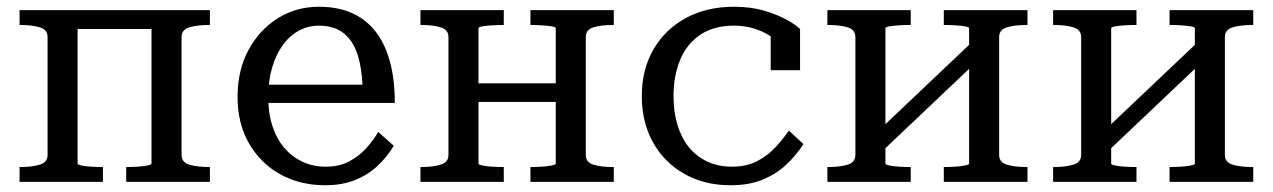

<svg xmlns="http://www.w3.org/2000/svg" viewBox="-20 -539 3772 569"><path d="M121 -80V-429Q121 -451 98 -458Q75 -465 40 -465H38V-509H210V-54Q210 -51 222 -48.5Q234 -46 251 -45Q268 -44 282 -44H285V0H38V-44H40Q75 -44 98 -51Q121 -58 121 -80ZM429 -54V-509H602V-465H600Q564 -465 541 -458Q518 -451 518 -429V-80Q518 -58 541 -51Q564 -44 600 -44H602V0H354V-44H356Q370 -44 387 -45Q404 -46 416.5 -48.5Q429 -51 429 -54ZM185 -453V-509H476V-453Z M775 -250Q775 -202 788 -163.5Q801 -125 824 -99Q847 -73 878 -59Q909 -45 945 -45Q986 -45 1015.5 -61Q1045 -77 1066 -100.5Q1087 -124 1101 -148L1147 -107Q1128 -75 1099.5 -48Q1071 -21 1032.5 -5.5Q994 10 943 10Q870 10 811.5 -22Q753 -54 718.5 -113Q684 -172 684 -252Q684 -331 716.5 -391Q749 -451 803.5 -485Q858 -519 925 -519Q980 -519 1021.5 -501Q1063 -483 1091.5 -447.5Q1120 -412 1135 -358.5Q1150 -305 1150 -234H757V-288H1083L1055 -267Q1054 -317 1046 -354Q1038 -391 1022 -415Q1006 -439 982 -451Q958 -463 925 -463Q894 -463 866.5 -448.5Q839 -434 818.5 -406Q798 -378 786.5 -339Q775 -300 775 -250Z M1309 -80V-429Q1309 -451 1286 -458Q1263 -465 1228 -465H1226V-509H1473V-465H1470Q1456 -465 1439 -464Q1422 -463 1410 -461Q1398 -459 1398 -455V-54Q1398 -51 1410 -48.5Q1422 -46 1439 -45Q1456 -44 1470 -44H1473V0H1226V-44H1228Q1263 -44 1286 -51Q1309 -58 1309 -80ZM1627 -54V-455Q1627 -459 1614.5 -461Q1602 -463 1585 -464Q1568 -465 1554 -465H1552V-509H1799V-465H1797Q1761 -465 1738.5 -458Q1716 -451 1716 -429V-80Q1716 -58 1738.5 -51Q1761 -44 1797 -44H1799V0H1552V-44H1554Q1568 -44 1585 -45Q1602 -46 1614.5 -48.5Q1627 -51 1627 -54ZM1373 -237V-292H1664V-237Z M2149 -45Q2193 -45 2225 -62Q2257 -79 2279.5 -104Q2302 -129 2318 -152L2361 -112Q2339 -78 2309.5 -50.5Q2280 -23 2240 -6.5Q2200 10 2145 10Q2067 10 2007.5 -24Q1948 -58 1915 -117.5Q1882 -177 1882 -254Q1882 -333 1916.5 -392.5Q1951 -452 2012.5 -485.5Q2074 -519 2155 -519Q2205 -519 2244 -507.5Q2283 -496 2310.5 -481Q2338 -466 2351 -453V-331H2264V-444Q2275 -442 2284 -437.5Q2293 -433 2299.5 -425.5Q2306 -418 2308.5 -408Q2311 -398 2309 -385Q2291 -418 2248.5 -440.5Q2206 -463 2155 -463Q2096 -463 2056 -436.5Q2016 -410 1996 -362.5Q1976 -315 1976 -254Q1976 -208 1987.5 -169.5Q1999 -131 2021 -103.5Q2043 -76 2075.5 -60.5Q2108 -45 2149 -45Z M2515 -80V-429Q2515 -451 2492 -458Q2469 -465 2434 -465H2432V-509H2679V-465H2676Q2662 -465 2645 -464Q2628 -463 2616 -461Q2604 -459 2604 -455V-54Q2604 -51 2616 -48.5Q2628 -46 2645 -45Q2662 -44 2676 -44H2679V0H2432V-44H2434Q2469 -44 2492 -51Q2515 -58 2515 -80ZM2852 -54V-455Q2852 -459 2839.5 -461Q2827 -463 2810 -464Q2793 -465 2779 -465H2777V-509H3025V-465H3023Q2987 -465 2964 -458Q2941 -451 2941 -429V-80Q2941 -58 2964 -51Q2987 -44 3023 -44H3025V0H2777V-44H2779Q2793 -44 2810 -45Q2827 -46 2839.5 -48.5Q2852 -51 2852 -54ZM2583 -80 2547 -117 2873 -426 2909 -389Z M3184 -80V-429Q3184 -451 3161 -458Q3138 -465 3103 -465H3101V-509H3348V-465H3345Q3331 -465 3314 -464Q3297 -463 3285 -461Q3273 -459 3273 -455V-54Q3273 -51 3285 -48.5Q3297 -46 3314 -45Q3331 -44 3345 -44H3348V0H3101V-44H3103Q3138 -44 3161 -51Q3184 -58 3184 -80ZM3521 -54V-455Q3521 -459 3508.5 -461Q3496 -463 3479 -464Q3462 -465 3448 -465H3446V-509H3694V-465H3692Q3656 -465 3633 -458Q3610 -451 3610 -429V-80Q3610 -58 3633 -51Q3656 -44 3692 -44H3694V0H3446V-44H3448Q3462 -44 3479 -45Q3496 -46 3508.5 -48.5Q3521 -51 3521 -54ZM3252 -80 3216 -117 3542 -426 3578 -389Z"/></svg>

Font: Roboto Serif 28pt
Style: Regular
Weight: 400
Designer: Greg Gazdowicz
Foundry: Commercial Type
Version: Version 1.008